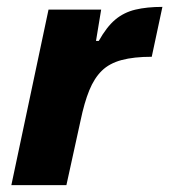

<svg xmlns="http://www.w3.org/2000/svg" viewBox="-20 -538 492 558"><path d="M13 0 121 -510H274L259 -419H267Q290 -460 315 -481Q340 -502 373.5 -510Q407 -518 452 -518L421 -373Q369 -373 333.5 -363.5Q298 -354 276 -332.5Q254 -311 239.5 -275.5Q225 -240 214 -187L173 0Z"/></svg>

Font: Saira Thin
Style: Bold Italic
Weight: 700
Italic angle: -12°
Version: Version 1.101